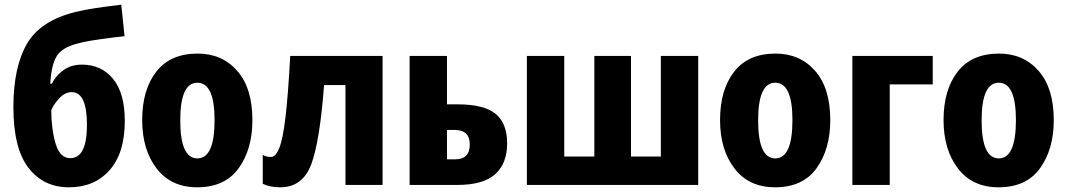

<svg xmlns="http://www.w3.org/2000/svg" viewBox="-20 -787 4541 817"><path d="M37 -331Q37 -156 101 -73Q165 10 273 10Q382 10 446.5 -63Q511 -136 511 -272Q511 -391 461 -451.5Q411 -512 329 -512Q281 -512 248 -487Q215 -462 201 -431H194Q198 -508 220 -546Q242 -584 307 -601Q342 -611 406.5 -620Q471 -629 510 -633L496 -767Q436 -760 386.5 -752.5Q337 -745 301 -736Q151 -699 94 -599.5Q37 -500 37 -331ZM279 -114Q236 -114 217.5 -173Q199 -232 198 -317Q206 -340 231 -367.5Q256 -395 285 -395Q350 -395 350 -256Q350 -114 279 -114Z M1054 -276Q1054 -412 989.5 -485.5Q925 -559 821 -559Q705 -559 645 -482Q585 -405 585 -276Q585 -150 646.5 -70Q708 10 819 10Q937 10 995.5 -71Q1054 -152 1054 -276ZM747 -275Q747 -435 820 -435Q893 -435 893 -276Q893 -113 820 -113Q747 -113 747 -275Z M1608 0V-549H1215Q1206 -383 1195 -289.5Q1184 -196 1168.5 -157.5Q1153 -119 1133 -119Q1113 -119 1098 -128V-5Q1128 10 1172 10Q1268 10 1304.5 -88Q1341 -186 1359 -425H1450V0Z M1882 -343V-549H1723V0H1925Q2037 0 2087.5 -46Q2138 -92 2138 -177Q2138 -262 2089 -302.5Q2040 -343 1927 -343ZM1979 -172Q1979 -109 1917 -109H1882V-234H1915Q1979 -234 1979 -172Z M2951 -549V0H2222V-549H2381V-121H2509V-549H2665V-121H2792V-549Z M3513 -276Q3513 -412 3448.5 -485.5Q3384 -559 3280 -559Q3164 -559 3104 -482Q3044 -405 3044 -276Q3044 -150 3105.5 -70Q3167 10 3278 10Q3396 10 3454.5 -71Q3513 -152 3513 -276ZM3206 -275Q3206 -435 3279 -435Q3352 -435 3352 -276Q3352 -113 3279 -113Q3206 -113 3206 -275Z M3949 -549V-428H3766V0H3607V-549Z M4464 -276Q4464 -412 4399.5 -485.5Q4335 -559 4231 -559Q4115 -559 4055 -482Q3995 -405 3995 -276Q3995 -150 4056.5 -70Q4118 10 4229 10Q4347 10 4405.5 -71Q4464 -152 4464 -276ZM4157 -275Q4157 -435 4230 -435Q4303 -435 4303 -276Q4303 -113 4230 -113Q4157 -113 4157 -275Z"/></svg>

Font: Noto Sans Display SemiCondensed Extra
Style: Regular
Weight: 800
Width: 4
Designer: Monotype Design Team
Foundry: Monotype Imaging Inc.
Version: Version 1.900